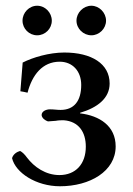

<svg xmlns="http://www.w3.org/2000/svg" viewBox="-20 -637 462 669"><path d="M109.5 -514C137.5 -514 160.5 -537 160.5 -565C160.5 -593 137.5 -617 109.5 -617C81.5 -617 58.5 -593 58.5 -565C58.5 -537 81.5 -514 109.5 -514ZM298.5 -514C325.5 -514 349.5 -537 349.5 -565C349.5 -593 325.5 -617 298.5 -617C270.5 -617 246.5 -593 246.5 -565C246.5 -537 270.5 -514 298.5 -514ZM259 -244C320 -262 362 -295 362 -346C362 -415 299 -454 204 -454C152 -454 94 -437 59 -419L51 -319C59 -318 67 -316 76 -314C92 -376 128 -422 188 -422C232 -422 263 -390 263 -341C263 -285 238 -254 191 -254C178 -254 169 -256 154 -256C140 -256 125 -249 125 -236C126 -225 138 -217 147 -214L174 -216C184 -218 195 -218 202 -218C255 -214 279 -176 279 -126C279 -66 244 -27 187 -27C139 -27 99 -55 74 -88C66 -99 58 -107 50 -111C39 -108 26 -100 22 -86C34 -35 106 12 189 12C293 12 383 -40 383 -127C383 -198 327 -234 259 -242Z"/></svg>

Font: Sibila
Style: Regular
Weight: 400
Designer: Stefan Peev
Foundry: Context Ltd
Version: Version 1.000